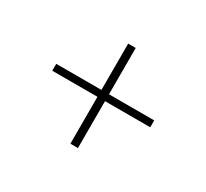

<svg xmlns="http://www.w3.org/2000/svg" viewBox="-98 -675 786 731"><g transform="rotate(30 295.0 -310.0)"><path d="M509.8 -326.2V-295.9H311V-89.8H277.8V-295.9H79.1V-326.2H277.8V-529.8H311V-326.2Z"/></g></svg>

Font: BioRhyme ExtraLight
Style: Regular
Weight: 275
Designer: Aoife Mooney
Foundry: Aoife Mooney Type
Version: Version 1.500;PS 001.500;hotconv 1.0.88;makeotf.lib2.5.64775